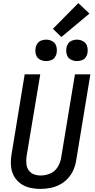

<svg xmlns="http://www.w3.org/2000/svg" viewBox="-20 -1217 616 1245"><path d="M242 8Q273 8 305 2Q337 -4 367 -19.5Q397 -35 420 -60Q443 -85 456 -115Q469 -145 474 -177L566 -735H466L376 -191Q371 -161 353 -132.5Q335 -104 305 -91.5Q275 -79 244 -79Q220 -79 199 -87Q178 -95 165.5 -113.5Q153 -132 151 -155.5Q149 -179 152 -202L241 -735H140L55 -217Q49 -181 51 -145Q53 -109 68.5 -79Q84 -49 111 -28.5Q138 -8 172.5 0Q207 8 242 8ZM479 -821Q494 -821 509.5 -826Q525 -831 535 -844.5Q545 -858 547 -873Q551 -896 545 -917Q539 -938 520 -949Q501 -960 479 -960Q464 -960 448.5 -954.5Q433 -949 423 -935.5Q413 -922 411 -907Q407 -885 413 -863.5Q419 -842 438 -831.5Q457 -821 479 -821ZM279 -821Q294 -821 309.5 -826Q325 -831 335 -844.5Q345 -858 347 -873Q351 -896 345 -917Q339 -938 320 -949Q301 -960 279 -960Q264 -960 248.5 -954.5Q233 -949 223 -935.5Q213 -922 211 -907Q207 -885 213 -863.5Q219 -842 238 -831.5Q257 -821 279 -821ZM378 -977 560 -1129 488 -1197 323 -1030Z"/></svg>

Font: Iosevka Sparkle Medium Oblique
Style: Regular
Weight: 500
Italic angle: -9°
Designer: Belleve Invis
Foundry: Belleve Invis
Version: Version 4.5.0; ttfautohint (v1.8.3)